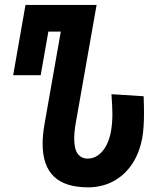

<svg xmlns="http://www.w3.org/2000/svg" viewBox="-20 -758 640 802"><path d="M158 -157.5Q158 -194.5 166.5 -243L234 -626H182L150 -444H35L86.5 -737.5H383.5L296.5 -244.5Q290 -207.5 290 -179.5Q290 -134.5 305.2 -115Q320.5 -95.5 345.5 -95.5Q382 -95.5 408.2 -126.8Q434.5 -158 444 -212Q449.5 -245 449.5 -281Q449.5 -311.5 445.5 -364.5L580 -356Q581.5 -318.5 581.5 -287.5Q581.5 -224 574.5 -183.5Q563 -119.5 531.8 -72.8Q500.5 -26 453.2 -0.8Q406 24.5 348 24.5Q252 24.5 205 -20.8Q158 -66 158 -157.5Z"/></svg>

Font: JuliaMono BoldItalic
Style: Regular
Weight: 700
Italic angle: -9°
Monospace: yes
Designer: cormullion
Foundry: corm
Version: Version 0.049; ttfautohint (v1.8.4)